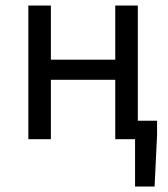

<svg xmlns="http://www.w3.org/2000/svg" viewBox="-20 -506 610 698"><path d="M471 172V0H399V-216H165V0H83V-486H165V-289H399V-486H481V-67H551V-15L542 172Z"/></svg>

Font: Pinyin1712
Style: Regular
Weight: 400
Version: Version 1